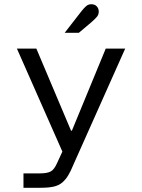

<svg xmlns="http://www.w3.org/2000/svg" viewBox="-20 -726 672 908"><path d="M91 162V94H167Q204 94 220.5 84.5Q237 75 250 45L275 -9L60 -496H152L316 -108H320L480 -496H572L327 53Q315 83 302.5 103.5Q290 124 274 137.5Q258 151 234 156.5Q210 162 173 162ZM286 -571 366 -674Q378 -689 388 -697.5Q398 -706 412 -706Q428 -706 437.5 -696Q447 -686 447 -671Q447 -658 439.5 -648Q432 -638 410 -619L353 -571Z"/></svg>

Font: Atkinson Hyperlegible Mono ExtraLight
Style: Regular
Weight: 400
Monospace: yes
Version: Version 2.001